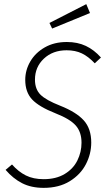

<svg xmlns="http://www.w3.org/2000/svg" viewBox="-20 -897 523 928"><path d="M468 -619 438 -591Q407 -624 375.5 -639Q344 -654 302 -654Q235 -654 192 -613.5Q149 -573 149 -512Q149 -466 175.5 -439.5Q202 -413 271 -386Q349 -355 385 -315Q421 -275 421 -208Q421 -153 395 -103Q369 -53 317 -21Q265 11 191 11Q131 11 87 -11.5Q43 -34 7 -76L38 -102Q69 -67 105 -49Q141 -31 191 -31Q251 -31 292.5 -56Q334 -81 354 -121.5Q374 -162 374 -207Q374 -259 346 -290.5Q318 -322 249 -349Q168 -381 135 -416.5Q102 -452 102 -511Q102 -558 126.5 -600Q151 -642 196.5 -668Q242 -694 303 -694Q355 -694 395 -675Q435 -656 468 -619ZM397 -877 415 -834 232 -759 219 -786Z"/></svg>

Font: Fira Sans Condensed ExtraLight
Style: Italic
Weight: 275
Width: 3
Italic angle: -8°
Designer: Carrois Corporate & Edenspiekermann AG
Foundry: Carrois Corporate GbR & Edenspiekermann AG
Version: Version 4.203